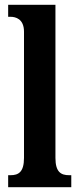

<svg xmlns="http://www.w3.org/2000/svg" viewBox="-20 -780 331 800"><path d="M14 0H277V-50H268C234 -50 211 -63 211 -122V-760H14V-710H24C44 -710 80 -702 80 -648V-122C80 -63 57 -50 24 -50H14Z"/></svg>

Font: Noto Serif Georgian ExtraCondensed Bold
Style: Regular
Weight: 700
Width: 2
Designer: Monotype Design Team, Akaki Razmadze
Foundry: Google LLC
Version: Version 2.003